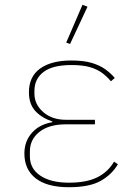

<svg xmlns="http://www.w3.org/2000/svg" viewBox="-20 -771 566 803"><path d="M457 -95 473 -84Q448 -41 401 -14.5Q354 12 268 12Q177 12 129.5 -25Q82 -62 82 -129Q82 -180 113.5 -215.5Q145 -251 199 -260V-263Q154 -278 127.5 -307Q101 -336 101 -385Q101 -451 148 -484.5Q195 -518 278 -518Q331 -518 365 -507.5Q399 -497 421.5 -480.5Q444 -464 460 -445L444 -431Q429 -449 409 -464.5Q389 -480 358.5 -489.5Q328 -499 279 -499Q200 -499 162 -470Q124 -441 124 -391V-379Q124 -335 160.5 -302.5Q197 -270 256 -270H377V-251H255Q185 -251 145 -219.5Q105 -188 105 -138V-117Q105 -66 148.5 -36.5Q192 -7 268 -7Q342 -7 387 -29.5Q432 -52 457 -95ZM346 -743 273 -587 257 -593 325 -751Z"/></svg>

Font: IBM Plex Sans Thin
Style: Regular
Weight: 250
Designer: Mike Abbink, Paul van der Laan, Pieter van Rosmalen
Foundry: Bold Monday
Version: Version 3.201